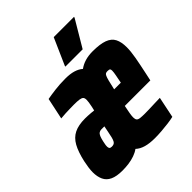

<svg xmlns="http://www.w3.org/2000/svg" viewBox="-206 -827 957 957"><g transform="rotate(-45 272.5 -348.5)"><path d="M104 8Q62 8 37.5 -3.5Q13 -15 2.5 -37.5Q-8 -60 -8 -91Q-8 -106 -5.5 -123.5Q-3 -141 1 -160Q13 -214 31 -246.5Q49 -279 78.5 -293.5Q108 -308 154 -308Q163 -308 174 -307.5Q185 -307 196 -306Q207 -305 215 -304L220 -326Q223 -340 224.5 -350.5Q226 -361 226 -368Q226 -381 220.5 -386.5Q215 -392 201.5 -394Q188 -396 165 -396Q150 -396 135 -395.5Q120 -395 104.5 -394.5Q89 -394 71 -392L95 -505Q116 -509 151 -513.5Q186 -518 226 -518Q259 -518 282.5 -511Q306 -504 322 -490Q341 -504 365 -511Q389 -518 417 -518Q470 -518 499.5 -507Q529 -496 541 -472.5Q553 -449 553 -412Q553 -383 546 -344Q539 -305 528 -254L519 -212H339Q334 -187 331 -170Q328 -153 328 -142Q328 -129 333 -123Q338 -117 350.5 -115.5Q363 -114 383 -114Q393 -114 413.5 -114.5Q434 -115 455.5 -116Q477 -117 491 -117L468 -6Q451 -2 428 1Q405 4 380 6Q355 8 332 8Q295 8 268.5 0.5Q242 -7 225 -23Q210 -12 190 -5Q170 2 148 5Q126 8 104 8ZM150 -114Q158 -114 164 -116.5Q170 -119 174 -126Q178 -133 181.5 -146Q185 -159 189 -181L195 -212H173Q165 -212 158 -207.5Q151 -203 146.5 -192.5Q142 -182 138 -164Q137 -157 135 -149Q133 -141 133 -131Q133 -123 136.5 -118.5Q140 -114 150 -114ZM360 -308H407L410 -324Q413 -339 415 -349.5Q417 -360 418 -367.5Q419 -375 419 -380Q419 -388 417 -391Q415 -394 411 -395Q407 -396 401 -396Q394 -396 389 -394Q384 -392 380 -383.5Q376 -375 371.5 -357.5Q367 -340 360 -308ZM268 -560 269 -565 331 -705H474L473 -700L390 -560Z"/></g></svg>

Font: Saira Condensed Black
Style: Italic
Weight: 900
Width: 3
Italic angle: -12°
Designer: Hector Gatti with collaboration of the Omnibus-Type team
Foundry: Omnibus-Type
Version: Version 1.101